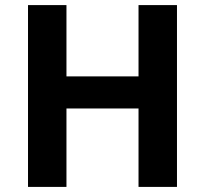

<svg xmlns="http://www.w3.org/2000/svg" viewBox="-20 -734 805 754"><path d="M675 0H524V-308H241V0H90V-714H241V-434H524V-714H675Z"/></svg>

Font: Noto Sans Sinhala UI
Style: Bold
Weight: 700
Designer: Jelle Bosma - Monotype Design Team
Foundry: Monotype Imaging Inc.
Version: Version 2.006; ttfautohint (v1.8.4.7-5d5b)